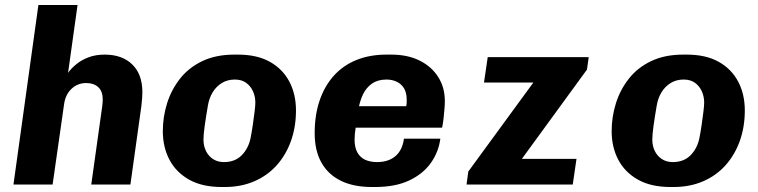

<svg xmlns="http://www.w3.org/2000/svg" viewBox="-20 -740 3040 770"><path d="M34 0 134 -720H291L253 -448Q265 -465 285.5 -482Q306 -499 334.5 -510Q363 -521 400 -521Q470 -521 510.5 -481.5Q551 -442 551 -370Q551 -360 550 -346Q549 -332 547 -315L503 0H346L390 -314Q391 -323 391.5 -330Q392 -337 392 -341Q392 -374 374 -390.5Q356 -407 326 -407Q291 -407 266.5 -383.5Q242 -360 237 -322L191 0Z M869 10Q791 10 738.5 -19.5Q686 -49 659.5 -99.5Q633 -150 633 -214Q633 -271 650 -325.5Q667 -380 702 -424.5Q737 -469 791.5 -495Q846 -521 920 -521H934Q1011 -521 1062.5 -492Q1114 -463 1140.5 -412.5Q1167 -362 1167 -297Q1167 -231 1147 -175Q1127 -119 1090 -77.5Q1053 -36 1000 -13Q947 10 881 10ZM878 -90Q923 -90 950 -118Q977 -146 985 -187Q990 -212 994 -240Q998 -268 1001 -292Q1004 -316 1004 -329Q1004 -353 994.5 -374Q985 -395 967 -408Q949 -421 922 -421Q892 -421 869.5 -407Q847 -393 833 -370Q819 -347 814 -318Q806 -272 801 -236Q796 -200 796 -180Q796 -155 806 -134.5Q816 -114 834.5 -102Q853 -90 878 -90Z M1472 10Q1398 10 1347 -15Q1296 -40 1269 -88Q1242 -136 1242 -206Q1242 -278 1261.5 -336Q1281 -394 1318 -435.5Q1355 -477 1408.5 -499Q1462 -521 1530 -521H1549Q1615 -521 1663 -497Q1711 -473 1737.5 -431Q1764 -389 1764 -335Q1764 -321 1762.5 -303Q1761 -285 1759 -266Q1757 -247 1753 -228H1338L1415 -278Q1411 -257 1406.5 -229Q1402 -201 1402 -180Q1402 -148 1413.5 -128Q1425 -108 1445 -99Q1465 -90 1492 -90Q1538 -90 1566 -114Q1594 -138 1600 -184H1746Q1739 -130 1707.5 -86Q1676 -42 1620.5 -16Q1565 10 1484 10ZM1416 -295 1350 -314H1609Q1611 -324 1611 -329.5Q1611 -335 1611 -340Q1611 -368 1600.5 -385.5Q1590 -403 1571.5 -412Q1553 -421 1530 -421Q1495 -421 1471.5 -404.5Q1448 -388 1435 -360Q1422 -332 1416 -295Z M1851 0 1858 -52 2119 -409H1921L1936 -511H2341L2334 -461L2073 -103H2292L2277 0Z M2669 10Q2591 10 2538.5 -19.5Q2486 -49 2459.5 -99.5Q2433 -150 2433 -214Q2433 -271 2450 -325.5Q2467 -380 2502 -424.5Q2537 -469 2591.5 -495Q2646 -521 2720 -521H2734Q2811 -521 2862.5 -492Q2914 -463 2940.5 -412.5Q2967 -362 2967 -297Q2967 -231 2947 -175Q2927 -119 2890 -77.5Q2853 -36 2800 -13Q2747 10 2681 10ZM2678 -90Q2723 -90 2750 -118Q2777 -146 2785 -187Q2790 -212 2794 -240Q2798 -268 2801 -292Q2804 -316 2804 -329Q2804 -353 2794.5 -374Q2785 -395 2767 -408Q2749 -421 2722 -421Q2692 -421 2669.5 -407Q2647 -393 2633 -370Q2619 -347 2614 -318Q2606 -272 2601 -236Q2596 -200 2596 -180Q2596 -155 2606 -134.5Q2616 -114 2634.5 -102Q2653 -90 2678 -90Z"/></svg>

Font: Chivo Mono
Style: Bold Italic
Weight: 700
Italic angle: -8.05°
Monospace: yes
Version: Version 1.008